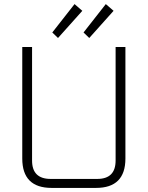

<svg xmlns="http://www.w3.org/2000/svg" viewBox="-20 -920 723 940"><path d="M89 -144V-690H137V-134Q137 -44 228 -44H456Q546 -44 546 -134V-690H594V-144Q594 0 450 0H233Q89 0 89 -144ZM236 -761 345 -900 383 -867 264 -734ZM389 -761 498 -900 536 -867 417 -734Z"/></svg>

Font: Oxanium ExtraLight
Style: Regular
Weight: 200
Designer: Severin Meyer
Version: Version 2.000